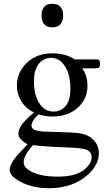

<svg xmlns="http://www.w3.org/2000/svg" viewBox="-20 -765 566 1012"><path d="M159 -172Q116 -193 92.5 -231Q69 -269 69 -313Q69 -384 121.5 -434Q174 -484 257 -484Q324 -484 374 -452H474Q496 -452 499.5 -450.5Q503 -449 504 -446Q507 -441 507 -430Q507 -417 504 -412Q503 -409 499.5 -407Q496 -405 474 -405H413Q441 -368 441 -311Q441 -245 390.5 -198Q340 -151 256 -151Q220 -151 184 -162Q161 -142 153.5 -127.5Q146 -113 146 -104Q146 -93 154 -85.5Q162 -78 188 -74Q201 -71 259 -70Q366 -67 396 -63Q444 -57 472.5 -28Q501 1 501 43Q501 102 446 153Q367 227 238 227Q138 227 69 182Q31 157 31 130Q31 117 37 104Q45 85 73 51Q77 46 125 -4Q99 -20 88 -32.5Q77 -45 77 -62Q77 -79 91.5 -103Q106 -127 159 -172ZM248 -460Q211 -460 185 -429Q159 -398 159 -337Q159 -256 194 -211Q220 -177 262 -177Q301 -177 326 -206.5Q351 -236 351 -298Q351 -380 315 -426Q289 -460 248 -460ZM154 0Q130 26 117.5 48.5Q105 71 105 90Q105 115 134 133Q186 166 283 166Q375 166 419 133Q463 100 463 63Q463 37 438 25Q410 14 332 12Q216 8 154 0ZM199 -683Q199 -701 203.5 -712.5Q208 -724 215.5 -731.5Q223 -739 233.5 -742Q244 -745 256 -745Q268 -745 278 -742Q288 -739 296 -731.5Q304 -724 308.5 -712.5Q313 -701 313 -683Q313 -666 308.5 -654Q304 -642 296 -634.5Q288 -627 278 -624Q268 -621 256 -621Q244 -621 233.5 -624Q223 -627 215.5 -634.5Q208 -642 203.5 -654Q199 -666 199 -683Z"/></svg>

Font: MM Ethnic
Style: Regular
Weight: 400
Designer: Khon Soe Zaw Thu
Version: Version 1.00 July 18, 2016, initial release